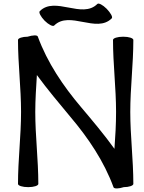

<svg xmlns="http://www.w3.org/2000/svg" viewBox="-20 -1022 801 1067"><path d="M281 -880C366 -965 516 -835 601 -920C608 -927 595 -950 573 -973C551 -995 528 -1007 521 -1000C436 -915 286 -1045 201 -960C194 -953 206 -930 228 -907C250 -885 274 -873 281 -880ZM721 0C721 -134 704 -266 704 -400C704 -534 721 -666 721 -800C721 -810 696 -818 665 -818C633 -818 608 -810 608 -800C608 -666 625 -534 625 -400C625 -331 621 -263 616 -195C560 -273 491 -355 431 -426C331 -544 243 -674 190 -819C187 -828 162 -827 133 -818C105 -818 80 -810 80 -800C80 -666 97 -534 97 -400C97 -266 80 -134 80 0C80 10 105 18 137 18C168 18 193 10 193 0C193 -134 176 -266 176 -400C176 -469 181 -537 185 -605C242 -527 311 -445 370 -374C470 -256 558 -126 611 19C615 28 640 27 668 18C696 18 721 10 721 0Z"/></svg>

Font: Nupuram SemiBold
Style: Regular
Weight: 600
Designer: Santhosh Thottingal (santhosh.thottingal@gmail.com)
Foundry: SMC
Version: Version 1.000